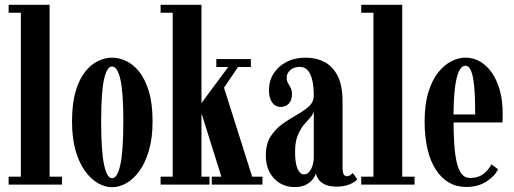

<svg xmlns="http://www.w3.org/2000/svg" viewBox="-20 -770 2144 801"><path d="M16 0V-33H67V-717H16V-750H187V-33H238.5V0Z M447.5 11Q418 11 388.5 -6Q359 -23 334.2 -57.2Q309.5 -91.5 295 -143Q280.5 -194.5 280.5 -263.5Q280.5 -338.5 295.8 -389.8Q311 -441 336 -471.8Q361 -502.5 390.2 -516Q419.5 -529.5 447.5 -529.5Q475.5 -529.5 505.2 -516Q535 -502.5 560 -471.8Q585 -441 600.8 -389.8Q616.5 -338.5 616.5 -263.5Q616.5 -194.5 601.5 -143Q586.5 -91.5 562 -57.2Q537.5 -23 507.5 -6Q477.5 11 447.5 11ZM447.5 -26.5Q470 -26.5 482.2 -83.5Q494.5 -140.5 494.5 -263.5Q494.5 -386 482.2 -439.2Q470 -492.5 447.5 -492.5Q426 -492.5 414 -439.2Q402 -386 402 -263.5Q402 -140.5 414 -83.5Q426 -26.5 447.5 -26.5Z M650 0V-33H700.5V-717H650V-750H820.5V-340L932 -490.5H882.5V-523.5H1026.5V-490.5H973L914.5 -404L1032 -33H1075V0H863.5V-33H903.5L821.5 -294.5L820.5 -286V-33H854V0Z M1208 10.5Q1175.5 10.5 1148.5 -5.2Q1121.5 -21 1105.2 -50.5Q1089 -80 1089 -121.5Q1089 -170 1109.2 -201.2Q1129.5 -232.5 1159.2 -253.5Q1189 -274.5 1218.8 -291.2Q1248.5 -308 1268.8 -326.2Q1289 -344.5 1289 -371Q1289 -407.5 1283 -434.5Q1277 -461.5 1264.2 -476.2Q1251.5 -491 1230.5 -491Q1207 -491 1191.5 -477.8Q1176 -464.5 1176 -446Q1176 -433 1181.5 -423.5Q1187 -414 1192.5 -403.8Q1198 -393.5 1198 -376Q1198 -352 1185 -338Q1172 -324 1150.5 -324Q1128.5 -324 1115.2 -342.8Q1102 -361.5 1102 -393.5Q1102 -432.5 1121.5 -463.2Q1141 -494 1175.8 -511.8Q1210.5 -529.5 1255 -529.5Q1299.5 -529.5 1334 -511.2Q1368.5 -493 1388.8 -453.2Q1409 -413.5 1409 -348.5V-77.5Q1409 -52.5 1413.2 -43.8Q1417.5 -35 1427 -35Q1435.5 -35 1442 -39.8Q1448.5 -44.5 1452 -48L1470.5 -22Q1463 -11.5 1439.8 -1.5Q1416.5 8.5 1385 8.5Q1354.5 8.5 1336.2 0Q1318 -8.5 1309.2 -21.2Q1300.5 -34 1298 -46Q1296 -38.5 1286.8 -25Q1277.5 -11.5 1258.8 -0.5Q1240 10.5 1208 10.5ZM1248.5 -42.5Q1261 -42.5 1270 -53Q1279 -63.5 1284 -79.8Q1289 -96 1289 -112.5V-307.5Q1287 -293.5 1275 -280.5Q1263 -267.5 1248.2 -250Q1233.5 -232.5 1222.2 -205.5Q1211 -178.5 1211 -136.5Q1211 -90.5 1221 -66.5Q1231 -42.5 1248.5 -42.5Z M1487 0V-33H1538V-717H1487V-750H1658V-33H1709.5V0Z M1924.5 10Q1885 10 1853.2 -8.2Q1821.5 -26.5 1798.5 -61.8Q1775.5 -97 1763.5 -147.8Q1751.5 -198.5 1751.5 -263.5Q1751.5 -334.5 1767 -385.2Q1782.5 -436 1808 -467.8Q1833.5 -499.5 1863.2 -514.5Q1893 -529.5 1921.5 -529.5Q1955.5 -529.5 1984 -512.5Q2012.5 -495.5 2033.2 -464.8Q2054 -434 2065.5 -392Q2077 -350 2077 -299.5Q2077 -289.5 2077 -279.5Q2077 -269.5 2076 -259H1864.5V-292.5H1962.5Q1962.5 -367 1958 -411.8Q1953.5 -456.5 1944.5 -476.2Q1935.5 -496 1921.5 -496Q1907.5 -496 1896.2 -475.8Q1885 -455.5 1878.5 -407.5Q1872 -359.5 1872 -275.5Q1872 -213.5 1875.2 -167Q1878.5 -120.5 1886.2 -89.5Q1894 -58.5 1907.2 -43Q1920.5 -27.5 1940 -27.5Q1977 -27.5 1999 -46.2Q2021 -65 2030 -84.5L2057.5 -64.5Q2046 -36.5 2010.2 -13.2Q1974.5 10 1924.5 10Z"/></svg>

Font: Imbue 24pt
Style: Bold
Weight: 700
Designer: Tyler Finck
Foundry: Etcetera Type Company
Version: Version 1.102